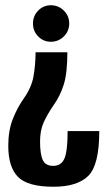

<svg xmlns="http://www.w3.org/2000/svg" viewBox="-20 -706 416 731"><path d="M236.5 -507Q236.5 -428.5 222.8 -384.2Q209 -340 182 -302.5Q160.5 -271 146.5 -240.5Q132.5 -210 132.5 -167.5Q132.5 -118.5 143 -96.5Q153.5 -74.5 182.5 -74.5Q213.5 -74.5 225.5 -103Q237.5 -131.5 237.5 -207H358Q358 -78 316.2 -36.5Q274.5 5 183.5 5Q85.5 5 48.5 -32.5Q11.5 -70 11.5 -151Q11.5 -209.5 29 -253.5Q46.5 -297.5 70.5 -331Q100 -373 107.5 -415Q115 -457 115.5 -507ZM173.5 -686Q202.5 -686 223 -665.8Q243.5 -645.5 243.5 -616.5Q243.5 -587.5 223 -567.2Q202.5 -547 173.5 -547Q145.5 -547 125.5 -567.2Q105.5 -587.5 105.5 -616.5Q105.5 -645.5 125.5 -665.8Q145.5 -686 173.5 -686Z"/></svg>

Font: Anybody Condensed SemiBold
Style: Regular
Weight: 600
Width: 3
Designer: Tyler Finck
Foundry: Etcetera Type Company
Version: Version 1.010; ttfautohint (v1.8.3) -l 8 -r 50 -G 200 -x 14 